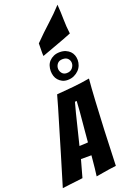

<svg xmlns="http://www.w3.org/2000/svg" viewBox="-265 -1434 974 1500"><g transform="rotate(-20 221.5 -684.5)"><path d="M259 -2Q263 -35 267 -67Q270 -95 272.5 -123Q275 -151 277 -171H190L150 -27Q128 -24 98 -20.5Q68 -17 42 -14Q10 -10 -21 -6Q19 -139 58 -268Q74 -322 91.5 -381Q109 -440 126.5 -498.5Q144 -557 160 -611Q176 -665 188 -710Q256 -715 326.5 -722Q397 -729 464 -741Q461 -709 457.5 -661.5Q454 -614 451 -558Q448 -502 445 -441Q442 -380 439 -321Q434 -183 428 -28Q398 -23 368 -20Q343 -16 313 -11Q283 -6 259 -2ZM214 -271Q218 -271 228.5 -271.5Q239 -272 250.5 -272.5Q262 -273 272 -273.5Q282 -274 286 -275Q286 -281 287.5 -295.5Q289 -310 290.5 -328.5Q292 -347 294 -369Q296 -391 298 -412Q302 -463 308 -522L314 -609L299 -608L276 -522ZM305 -787Q280 -787 261 -796.5Q242 -806 228.5 -821.5Q215 -837 209 -857Q203 -877 203 -898Q203 -919 209.5 -940Q216 -961 231 -977Q246 -993 268 -1003Q290 -1013 319 -1013Q347 -1013 368 -1004Q389 -995 403 -981Q417 -967 424 -948Q431 -929 431 -908Q431 -886 423 -864.5Q415 -843 398.5 -826Q382 -809 358.5 -798Q335 -787 305 -787ZM316 -840Q347 -840 363.5 -859.5Q380 -879 380 -901Q380 -922 365.5 -938Q351 -954 322 -954Q292 -954 277.5 -936Q263 -918 263 -896Q263 -875 277 -857.5Q291 -840 316 -840ZM190 -1028Q189 -1039 189 -1048Q189 -1057 189 -1066Q189 -1082 189.5 -1098.5Q190 -1115 190 -1133Q258 -1202 318 -1256Q378 -1310 430 -1367Q435 -1300 435.5 -1242Q436 -1184 444 -1123Q385 -1099 317 -1074.5Q249 -1050 190 -1028Z"/></g></svg>

Font: Bangers
Style: Regular
Weight: 400
Designer: vernon adams
Foundry: Vernon Adams
Version: Version 2.000